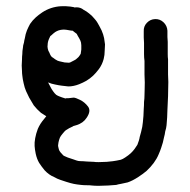

<svg xmlns="http://www.w3.org/2000/svg" viewBox="-20 -506 611 618"><path d="M260 13.9Q273.9 14.9 282 14.9Q286.8 15.8 297.8 15.8Q308.9 15.8 323.7 14.9Q337.6 13.9 342.9 12.9Q348.7 12 354.9 11Q359.7 10.1 368.8 8.2Q375.1 6.2 382.7 1Q393.8 -6.2 401 -12.9Q407.7 -19.2 413.2 -26.6Q418.7 -34.1 422.1 -39.8Q424.9 -48 426.9 -53.2Q428.8 -59 429.7 -65.2Q431.7 -71.9 434.1 -81.1Q436 -90.2 437.9 -97.8Q438.8 -105 439.8 -112.2Q440.8 -119.9 441.7 -132.9Q442.7 -145.8 442.7 -155.9Q443.6 -165.9 443.6 -177.9Q445.1 -189 445.1 -200Q445.1 -209.1 445.6 -218.5Q446 -227.8 446 -240.8Q445.1 -256.1 445.1 -266.2V-297.8Q445.1 -303.1 445.1 -309.8Q443.6 -319.9 443.6 -331.9Q443.6 -339.1 443.6 -351.1Q443.6 -359.2 443.6 -367.9Q442.7 -377.9 442.7 -385.1Q442.7 -392.8 442.7 -399V-404.8Q441.7 -421.1 452.8 -432.6Q463.8 -444.1 479.4 -444.6Q495 -445.1 506.5 -434.1Q518 -423 518.9 -407.2V-401Q518.9 -395.2 518.9 -387.1Q518.9 -379.9 519.9 -371.2Q519.9 -361.2 519.9 -351.1Q519.9 -342.9 519.9 -331.9Q519.9 -321.8 520.9 -315.1Q520.9 -306 520.9 -297.8V-266.2Q520.9 -256.1 521.8 -242.2Q521.8 -227.8 521.3 -217.5Q520.9 -207.2 520.9 -196.2Q520.9 -186.1 519.9 -174.1Q518.9 -163.1 518.9 -153Q518.9 -142 518 -128.1Q517 -113.2 516.1 -103.1Q515.1 -93 511.8 -83Q510.8 -73.9 507.9 -63.8Q506 -55.2 504.1 -47Q501.7 -37.9 498.8 -30.2Q495.9 -21.1 490.6 -9.1Q484.9 4.8 474.8 18.5Q464.7 32.1 451.8 44.1Q439.8 54.2 424.9 63.8Q406.7 75.8 390.9 81.1Q377.9 83.9 368.8 85.9Q362.1 86.8 354 89.2Q345.8 90.2 328.1 91.1Q310.8 92.1 297.8 92.1Q283.9 92.1 275.8 91.1Q270 90.2 259 90.2Q248.9 90.2 240.8 89.2Q226.9 87.8 217.7 85.9Q207.7 83.9 192.8 79.1Q179.9 74.8 174.1 72.9Q165 70 154 63.8Q137.6 57.1 123.7 42.2Q112.7 28.8 106 18.2Q98.8 6.2 95 -11Q92.1 -24.9 91.4 -36Q90.6 -47 93.3 -61.4Q95.9 -75.8 101.7 -91.1Q108.9 -107.9 121.8 -122.8Q124.7 -127.1 129 -131.9Q119.9 -137.2 111.8 -142.9Q98.8 -154 88.7 -166.9Q81.1 -178.9 73.9 -191.8Q68.1 -203.8 63.8 -212.9Q59 -224 56.1 -237.9Q52.8 -251.8 51.8 -262.8Q50.8 -270 50.8 -277.2Q49.9 -285.9 49.9 -295Q49.9 -304.1 50.8 -314.1Q50.8 -324.2 51.8 -331.9Q51.8 -342 53.7 -352L54.7 -360.2Q56.1 -365 57.1 -368.8Q58 -376 60 -383.2Q61.9 -396.2 66.7 -408.2Q71.9 -420.1 76.7 -428.8Q83.9 -439.8 95.9 -450.8Q104.1 -458 116.1 -466.2Q129 -474.8 144.8 -480.1Q159.7 -484.9 175.3 -485.9Q190.9 -486.8 205.8 -484.9L217.7 -483Q217.7 -483 219.7 -482Q233.1 -483.9 243.6 -478.2L249.9 -473.9Q258 -470 266.7 -462.8Q275.8 -456.1 283.9 -446Q293 -436 298.8 -424Q303.1 -415.8 307 -408.2Q312.7 -395.2 315.1 -383.2Q317 -373.1 318 -363.1Q318 -354.9 317 -342.9Q317 -329 313.7 -316.1Q308.9 -297.8 297.8 -283Q288.7 -271 280.1 -262.8Q270 -253.2 258 -246Q247 -239.8 235 -235Q216.8 -227.8 200 -227.8Q188 -228.8 178.9 -230.2Q169.8 -231.2 156.8 -234.1Q145.8 -236 134.8 -240.8Q137.6 -235 142 -226.9Q145.8 -219.2 151.1 -212Q154.9 -206.2 160.7 -201Q165 -198.1 169.8 -196.2Q180.8 -191.8 188 -189.9Q189 -189.9 189.9 -189Q191.8 -189.9 193.8 -189.9H200Q205.8 -190.9 216.8 -191.8Q223 -191.8 237.9 -184.4Q252.8 -177 263.3 -163.1Q273.9 -149.2 259 -127.1Q248 -109.8 225.9 -103.1L215.8 -100.2Q214.9 -98.8 213.9 -98.8Q207.7 -95.9 202.9 -93.5Q198.1 -91.1 191.8 -86.8Q187.1 -83 180.8 -74.8Q175.1 -68.1 172.7 -62.8Q169.8 -55.2 168.3 -48Q166.9 -40.8 166.9 -37.9Q166.9 -35 168.8 -27.8Q169.8 -23 171.7 -20.1Q174.1 -15.8 179.9 -10.1Q183.7 -4.8 187.1 -3.8Q193.8 -1 198.1 1Q204.8 2.9 216.8 7.2Q226.9 11 231.7 12Q236.9 12.9 247 12.9ZM213.9 -407.2Q209.1 -407.2 204.8 -408.2L193.8 -410.1Q187.1 -411 181.1 -410.6Q175.1 -410.1 168.8 -408.2Q163.1 -406.2 157.8 -402.9Q151.1 -398.1 145.8 -392.8Q142.9 -390.9 142 -389.9Q140 -386.1 137.4 -380.1Q134.8 -374.1 133.8 -367.6Q132.9 -361.2 132.9 -355.9Q132.9 -353 133.8 -349.2Q134.8 -342.9 139.1 -336.2Q141 -330.9 143.9 -326.1Q146.8 -321.8 151.1 -319.9Q156.8 -315.1 165 -310.8Q169.8 -308.9 175.1 -307.9Q181.8 -306 188 -305Q193.8 -305 201.9 -304.1Q203.8 -304.1 205.8 -305Q213.9 -308.9 219.7 -312.2Q224 -314.1 227.8 -318Q233.1 -321.8 236.9 -328.1Q238.8 -330.9 239.8 -332.9Q240.8 -340 241.7 -346.8Q241.7 -354.9 241.7 -360.2Q241.7 -364 240.8 -368.8Q239.8 -371.2 238.8 -375.1Q235 -383.2 230.7 -389.9Q228.8 -392.8 226.9 -397.1Q223 -400 219.9 -402.4Q216.8 -404.8 213.9 -407.2Z"/></svg>

Font: Namteng
Style: Regular
Weight: 400
Designer: Khon Soe Zaw Thu
Foundry: MPUA
Version: Version 1.03 June 17, 2016